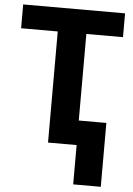

<svg xmlns="http://www.w3.org/2000/svg" viewBox="-61 -759 700 1012"><g transform="rotate(5 289.5 -253.0)"><path d="M365.2 208V0H213.9V-587.9H20V-713.9H559.1V-587.9H365.2V-129.9H511.2V208Z"/></g></svg>

Font: Droid Sans Thai
Style: Bold
Weight: 700
Designer: Steve Matteson
Foundry: Ascender Corporation
Version: Version 1.00